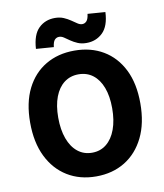

<svg xmlns="http://www.w3.org/2000/svg" viewBox="-93 -928 870 1016"><g transform="rotate(-10 342.0 -420.0)"><path d="M342 12Q254.2 12 187.6 -28.9Q120.9 -69.9 83.5 -146.1Q46.2 -222.3 46.2 -328.9Q46.2 -435.4 83.5 -510.2Q120.9 -584.9 187.6 -624.3Q254.2 -663.8 342 -663.8Q430.3 -663.8 497 -624.3Q563.6 -584.9 601 -510.2Q638.3 -435.4 638.3 -328.9Q638.3 -222.3 601 -146.1Q563.6 -69.9 497 -28.9Q430.3 12 342 12ZM342 -115.3Q386.8 -115.3 419.2 -141.5Q451.7 -167.6 469.3 -215.7Q487 -263.7 487 -328.9Q487 -394 469.3 -440.4Q451.7 -486.7 419.2 -511.6Q386.8 -536.4 342 -536.4Q297.8 -536.4 265.1 -511.6Q232.4 -486.7 214.8 -440.4Q197.1 -394 197.1 -328.9Q197.1 -263.7 214.8 -215.7Q232.4 -167.6 265.1 -141.5Q297.8 -115.3 342 -115.3ZM413.5 -692.3Q387 -692.3 366.6 -701.1Q346.2 -709.9 330.2 -721Q314.2 -732 301.4 -740.8Q288.6 -749.6 275.7 -749.6Q261.7 -749.6 251.9 -739.2Q242.1 -728.7 239.1 -700.9L144.2 -707.9Q148.7 -783.8 183.6 -817.8Q218.5 -851.8 270.7 -851.8Q297.2 -851.8 317.7 -843Q338.2 -834.2 354.2 -823.1Q370.2 -812.1 383.4 -803.3Q396.5 -794.5 408.6 -794.5Q422.5 -794.5 432.3 -805.4Q442 -816.2 445.2 -843.2L540 -836.2Q536.6 -761.1 501.1 -726.7Q465.7 -692.3 413.5 -692.3Z"/></g></svg>

Font: Source Sans 3
Style: Regular
Weight: 200
Designer: Paul D. Hunt
Foundry: Adobe
Version: Version 3.046;hotconv 1.0.118;makeotfexe 2.5.65603